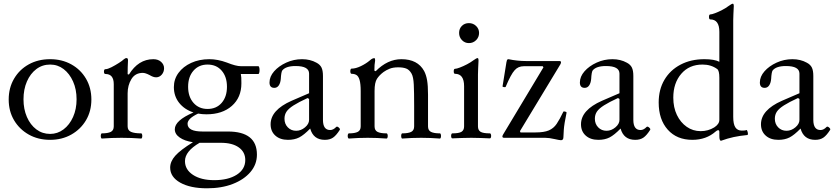

<svg xmlns="http://www.w3.org/2000/svg" viewBox="-20 -745 4509 1038"><path d="M251 11Q186 11 135.5 -17.5Q85 -46 56 -95Q27 -144 27 -207Q27 -270 56 -319.5Q85 -369 135.5 -397Q186 -425 251 -425Q315 -425 365.5 -397Q416 -369 445 -319.5Q474 -270 474 -207Q474 -144 445 -95Q416 -46 365.5 -17.5Q315 11 251 11ZM251 -21Q291 -21 323.5 -45.5Q356 -70 375 -112.5Q394 -155 394 -208Q394 -262 375 -304.5Q356 -347 324 -371.5Q292 -396 251 -396Q209 -396 176.5 -371.5Q144 -347 125.5 -304.5Q107 -262 107 -208Q107 -155 125.5 -112.5Q144 -70 176.5 -45.5Q209 -21 251 -21Z M531 4Q527 4 525.5 -3Q524 -10 525.5 -17Q527 -24 531 -24Q563 -24 579 -32Q595 -40 595 -62V-290Q595 -345 550 -345Q542 -345 542 -358Q542 -371 550 -371Q562 -371 582.5 -381.5Q603 -392 622.5 -404.5Q642 -417 649 -424Q657 -431 664 -431Q672 -431 672 -419Q671 -400 670.5 -381.5Q670 -363 670 -344L677 -342Q728 -425 809 -425Q835 -425 851 -410.5Q867 -396 867 -376Q867 -356 854.5 -341.5Q842 -327 824 -327Q816 -327 807.5 -330Q799 -333 789 -339Q766 -351 752 -351Q711 -351 690.5 -317.5Q670 -284 670 -240V-62Q670 -40 688.5 -32Q707 -24 743 -24Q747 -24 748.5 -17Q750 -10 748.5 -3Q747 4 743 4Q716 2 690 1Q664 0 637 0Q610 0 583.5 1Q557 2 531 4Z M1096 -127Q1073 -127 1051 -131Q994 -104 994 -76Q994 -34 1075 -34H1212Q1369 -34 1369 91Q1369 144 1334 185Q1299 226 1238.5 249.5Q1178 273 1099 273Q1009 273 954.5 242.5Q900 212 900 161Q900 128 927.5 97Q955 66 1023 24Q978 17 951.5 -1.5Q925 -20 925 -46Q925 -94 1026 -137Q977 -153 948.5 -189Q920 -225 920 -274Q920 -317 945 -351Q970 -385 1013.5 -405Q1057 -425 1112 -425Q1157 -425 1206 -407Q1231 -397 1250 -392Q1269 -387 1284 -387H1376Q1381 -387 1382.5 -376.5Q1384 -366 1382.5 -355.5Q1381 -345 1376 -345H1282Q1284 -335 1284.5 -325Q1285 -315 1285 -294Q1285 -218 1233.5 -172.5Q1182 -127 1096 -127ZM1102 -156Q1150 -156 1178.5 -189Q1207 -222 1207 -276Q1207 -330 1178.5 -363Q1150 -396 1102 -396Q1055 -396 1026 -363Q997 -330 997 -276Q997 -222 1026 -189Q1055 -156 1102 -156ZM1138 229Q1214 229 1260 199.5Q1306 170 1306 120Q1306 77 1271 52Q1236 27 1174 27H1059Q980 73 980 126Q980 172 1023.5 200.5Q1067 229 1138 229Z M1537 11Q1494 11 1468.5 -12Q1443 -35 1443 -73Q1443 -150 1556 -200L1651 -241V-347Q1651 -388 1578 -388Q1525 -388 1506 -364Q1500 -355 1498 -318Q1496 -296 1487 -283Q1478 -270 1463 -270Q1437 -270 1437 -299Q1437 -331 1462 -359.5Q1487 -388 1527.5 -406.5Q1568 -425 1613 -425Q1657 -425 1691 -406Q1710 -396 1718 -380Q1726 -364 1726 -334V-97Q1726 -42 1765 -42Q1782 -42 1798 -59Q1803 -63 1811.5 -55.5Q1820 -48 1817 -43Q1798 -13 1780.5 -1Q1763 11 1736 11Q1674 11 1657 -50Q1623 -15 1597.5 -2Q1572 11 1537 11ZM1581 -38Q1607 -38 1629 -56.5Q1651 -75 1651 -97V-210L1643 -215Q1595 -193 1567.5 -175.5Q1540 -158 1529 -141.5Q1518 -125 1518 -103Q1518 -75 1536 -56.5Q1554 -38 1581 -38Z M1867 4Q1862 4 1860.5 -3Q1859 -10 1860.5 -17Q1862 -24 1867 -24Q1898 -24 1914 -32Q1930 -40 1930 -62V-252Q1930 -292 1924 -312.5Q1918 -333 1907 -339.5Q1896 -346 1881 -346Q1876 -346 1874.5 -353Q1873 -360 1874.5 -367Q1876 -374 1881 -374Q1903 -374 1931 -387.5Q1959 -401 1979 -418Q1988 -426 1994 -428.5Q2000 -431 2003 -431Q2008 -431 2008 -417Q2006 -405 2005 -394Q2004 -383 2004 -363L2011 -360Q2075 -425 2150 -425Q2238 -425 2273 -361Q2284 -340 2289 -311Q2294 -282 2294 -233V-62Q2294 -40 2310 -32Q2326 -24 2358 -24Q2362 -24 2363.5 -17Q2365 -10 2363.5 -3Q2362 4 2358 4Q2333 2 2307 1Q2281 0 2257 0Q2231 0 2205.5 1Q2180 2 2155 4Q2151 4 2149.5 -3Q2148 -10 2149.5 -17Q2151 -24 2155 -24Q2187 -24 2203 -32Q2219 -40 2219 -62V-173Q2219 -247 2217 -288Q2215 -329 2205 -347Q2193 -368 2176 -374.5Q2159 -381 2133 -381Q2105 -381 2086.5 -373.5Q2068 -366 2054 -356Q2031 -339 2018 -319Q2005 -299 2005 -253V-62Q2005 -40 2021 -32Q2037 -24 2069 -24Q2074 -24 2075.5 -17Q2077 -10 2075.5 -3Q2074 4 2069 4Q2044 2 2018.5 1Q1993 0 1968 0Q1943 0 1917.5 1Q1892 2 1867 4Z M2515 -512Q2493 -512 2477.5 -528Q2462 -544 2462 -567Q2462 -590 2477 -605Q2492 -620 2515 -620Q2538 -620 2554 -604.5Q2570 -589 2570 -567Q2570 -544 2554 -528Q2538 -512 2515 -512ZM2426 3Q2421 3 2419.5 -3.5Q2418 -10 2419.5 -17Q2421 -24 2426 -24Q2461 -24 2475 -32.5Q2489 -41 2489 -62V-279Q2489 -346 2440 -346Q2433 -346 2433 -359.5Q2433 -373 2440 -373Q2448 -373 2466.5 -380Q2485 -387 2505 -397.5Q2525 -408 2538 -418Q2556 -431 2562 -431Q2567 -431 2567 -417Q2566 -391 2565 -375Q2564 -359 2564 -342V-62Q2564 -41 2578 -32.5Q2592 -24 2628 -24Q2633 -24 2634.5 -17Q2636 -10 2634.5 -3.5Q2633 3 2628 3Q2603 2 2577.5 1Q2552 0 2528 0Q2502 0 2476.5 1Q2451 2 2426 3Z M3013 13Q3005 13 2979 7Q2949 0 2928 0H2706Q2696 0 2696 -7Q2696 -11 2700 -18L2918 -381L2914 -387H2812Q2781 -387 2762 -365Q2742 -343 2714 -276Q2713 -273 2704.5 -274Q2696 -275 2697 -279L2718 -409Q2719 -416 2721 -420.5Q2723 -425 2729 -425Q2753 -420 2777 -417.5Q2801 -415 2823 -415H3003Q3013 -415 3013 -409Q3013 -404 3010 -398L2791 -36L2794 -29H2875Q2921 -29 2947 -40Q2973 -51 2989.5 -75.5Q3006 -100 3025 -140Q3026 -144 3034.5 -142Q3043 -140 3043 -136Q3030 -74 3028 -42.5Q3026 -11 3026 -4Q3026 13 3013 13Z M3215 11Q3172 11 3146.5 -12Q3121 -35 3121 -73Q3121 -150 3234 -200L3329 -241V-347Q3329 -388 3256 -388Q3203 -388 3184 -364Q3178 -355 3176 -318Q3174 -296 3165 -283Q3156 -270 3141 -270Q3115 -270 3115 -299Q3115 -331 3140 -359.5Q3165 -388 3205.5 -406.5Q3246 -425 3291 -425Q3335 -425 3369 -406Q3388 -396 3396 -380Q3404 -364 3404 -334V-97Q3404 -42 3443 -42Q3460 -42 3476 -59Q3481 -63 3489.5 -55.5Q3498 -48 3495 -43Q3476 -13 3458.5 -1Q3441 11 3414 11Q3352 11 3335 -50Q3301 -15 3275.5 -2Q3250 11 3215 11ZM3259 -38Q3285 -38 3307 -56.5Q3329 -75 3329 -97V-210L3321 -215Q3273 -193 3245.5 -175.5Q3218 -158 3207 -141.5Q3196 -125 3196 -103Q3196 -75 3214 -56.5Q3232 -38 3259 -38Z M3878 16Q3869 16 3869 -9V-30Q3869 -41 3864 -41Q3856 -41 3849 -34Q3798 11 3723 11Q3639 11 3590 -44Q3541 -99 3541 -191Q3541 -261 3572 -313.5Q3603 -366 3659 -395.5Q3715 -425 3788 -425Q3842 -425 3869 -411V-573Q3869 -640 3820 -640Q3813 -640 3813 -653.5Q3813 -667 3820 -667Q3828 -667 3846.5 -674Q3865 -681 3885 -691.5Q3905 -702 3918 -712Q3936 -725 3942 -725Q3947 -725 3947 -711Q3946 -685 3945 -669Q3944 -653 3944 -636V-113Q3944 -74 3955.5 -56.5Q3967 -39 3990 -39Q3997 -39 4004 -39.5Q4011 -40 4016 -42Q4018 -43 4020.5 -36Q4023 -29 4023.5 -22.5Q4024 -16 4020 -15Q3979 -11 3946.5 -4Q3914 3 3878 16ZM3768 -36Q3808 -36 3841 -56Q3869 -74 3869 -97V-324Q3869 -364 3857 -372Q3824 -396 3778 -396Q3706 -396 3663 -346Q3620 -296 3620 -217Q3620 -164 3639.5 -123.5Q3659 -83 3692.5 -59.5Q3726 -36 3768 -36Z M4188 11Q4145 11 4119.5 -12Q4094 -35 4094 -73Q4094 -150 4207 -200L4302 -241V-347Q4302 -388 4229 -388Q4176 -388 4157 -364Q4151 -355 4149 -318Q4147 -296 4138 -283Q4129 -270 4114 -270Q4088 -270 4088 -299Q4088 -331 4113 -359.5Q4138 -388 4178.5 -406.5Q4219 -425 4264 -425Q4308 -425 4342 -406Q4361 -396 4369 -380Q4377 -364 4377 -334V-97Q4377 -42 4416 -42Q4433 -42 4449 -59Q4454 -63 4462.5 -55.5Q4471 -48 4468 -43Q4449 -13 4431.5 -1Q4414 11 4387 11Q4325 11 4308 -50Q4274 -15 4248.5 -2Q4223 11 4188 11ZM4232 -38Q4258 -38 4280 -56.5Q4302 -75 4302 -97V-210L4294 -215Q4246 -193 4218.5 -175.5Q4191 -158 4180 -141.5Q4169 -125 4169 -103Q4169 -75 4187 -56.5Q4205 -38 4232 -38Z"/></svg>

Font: Junicode SmExp
Style: Regular
Weight: 400
Width: 6
Designer: Peter S. Baker
Version: Version 2.205; ttfautohint (v1.8.4)